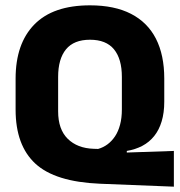

<svg xmlns="http://www.w3.org/2000/svg" viewBox="-20 -673 675 720"><path d="M632 27 355 16Q186.5 9 112.5 -59.5Q38.5 -128 38.5 -262V-378Q38.5 -509.5 108.8 -581.2Q179 -653 317.5 -653Q409.5 -653 471.5 -621Q533.5 -589 564.8 -527.8Q596 -466.5 596 -378.5V-292Q596 -250 586.2 -217.8Q576.5 -185.5 558.2 -162.8Q540 -140 514 -126.2Q488 -112.5 455.5 -107V-101L632 -107ZM331.5 -115 348 -114.5Q367.5 -120 383.5 -132Q399.5 -144 411.5 -162Q423.5 -180 430.2 -205.2Q437 -230.5 437 -262.5V-384.5Q437 -452 407.5 -488Q378 -524 317.5 -524Q257 -524 227.5 -488Q198 -452 198 -384.5V-255.5Q198 -188 234 -152.5Q270 -117 331.5 -115Z"/></svg>

Font: Anek Gurmukhi
Style: Bold
Weight: 700
Designer: Sarang Kulkarni (Gurmukhi), Yesha Goshar (Latin)
Foundry: Ek Type
Version: Version 1.003